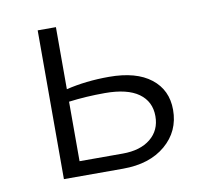

<svg xmlns="http://www.w3.org/2000/svg" viewBox="-60 -528 618 591"><g transform="rotate(-10 249.0 -232.5)"><path d="M285 -286Q370 -286 416 -250Q462 -214 462 -152Q462 -85 412 -42.5Q362 0 279 0H94V-465H151V-271Q213 -286 285 -286ZM286 -46Q341 -46 373 -72Q405 -98 405 -142Q405 -188 369.5 -213.5Q334 -239 264 -239Q205 -239 151 -232V-46Z"/></g></svg>

Font: EauTestSC Semilight
Style: Regular
Weight: 300
Designer: Christian Thalmann (Catharsis Fonts)
Version: Version 0.001;PS 000.001;hotconv 1.0.88;makeotf.lib2.5.64775